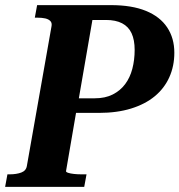

<svg xmlns="http://www.w3.org/2000/svg" viewBox="-42 -730 701 750"><path d="M296 -49 287 0H-22L-13 -49H-4Q22 -49 41 -56Q60 -63 63 -82L159 -626Q162 -640 155 -647.5Q148 -655 135 -658Q122 -661 104 -661H94L103 -710H391Q473 -710 528 -687.5Q583 -665 611 -623Q639 -581 639 -524Q639 -472 619.5 -428.5Q600 -385 562.5 -354Q525 -323 470 -306Q415 -289 344 -289H255L216 -62Q215 -58 224 -55Q233 -52 247 -50.5Q261 -49 276 -49ZM484 -535Q484 -574 472 -600Q460 -626 435 -639Q410 -652 372 -652H319L266 -346H328Q369 -346 398.5 -361Q428 -376 447 -401.5Q466 -427 475 -461.5Q484 -496 484 -535Z"/></svg>

Font: Roboto Serif 72pt SemiCondensed SemiBold
Style: Italic
Weight: 600
Width: 4
Italic angle: -10°
Designer: Greg Gazdowicz
Foundry: Commercial Type
Version: Version 1.008